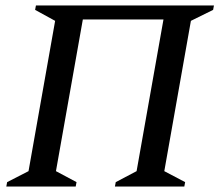

<svg xmlns="http://www.w3.org/2000/svg" viewBox="-20 -680 803 700"><path d="M3 0 6 -16 84 -56 181 -604 108 -644 111 -660H760L757 -644L676 -604L579 -56L655 -16L652 0H399L402 -16L478 -56L576 -609H282L184 -56L259 -16L256 0Z"/></svg>

Font: Spectral Medium
Style: Italic
Weight: 500
Italic angle: -10°
Designer: Jean-Baptiste Levee
Foundry: Production Type
Version: Version 2.001